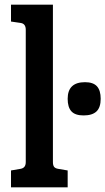

<svg xmlns="http://www.w3.org/2000/svg" viewBox="-20 -800 450 820"><path d="M27 -72 68 -79Q79 -81 84.5 -88Q90 -95 90 -108V-673Q90 -699 68 -702L27 -708V-780H206V-108Q206 -94 211 -87.5Q216 -81 228 -79L269 -72V0H27ZM269 -378Q269 -449 343 -449Q378 -449 394 -431.5Q410 -414 410 -378Q410 -341 392 -324Q374 -307 337 -307Q301 -307 285 -324.5Q269 -342 269 -378Z"/></svg>

Font: Enriqueta SemiBold
Style: Regular
Weight: 600
Designer: Viviana Monsalve, Gustavo Ibarra
Foundry: 72Puntos
Version: Version 2.000